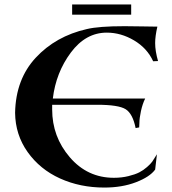

<svg xmlns="http://www.w3.org/2000/svg" viewBox="-20 -820 777 865"><path d="M692 -545 670 -544Q643 -603 584 -638Q525 -673 461 -673Q366 -673 299 -583Q232 -493 218 -376H634Q622 -352 615 -319.5Q608 -287 608 -266L607 -246L591 -243Q578 -308 546 -328Q514 -348 417 -348H215V-327Q215 -204 294.5 -111.5Q374 -19 493 -19Q528 -19 558.5 -26.5Q589 -34 607.5 -43.5Q626 -53 642.5 -67.5Q659 -82 666 -92Q673 -102 680 -114L687 -125L679 -56Q655 -23 592.5 1Q530 25 450 25Q341 25 250.5 -16Q160 -57 104.5 -135Q49 -213 48 -312Q51 -463 141 -560Q231 -657 371 -689Q425 -702 541 -702Q573 -702 623.5 -701Q674 -700 689 -700Q679 -657 679 -626Q679 -590 692 -545ZM571 -800V-754H305V-800Z"/></svg>

Font: Uncial Antiqua
Style: Regular
Weight: 400
Designer: Astigmatic (AOETI)
Foundry: Astigmatic (AOETI)
Version: Version 1.000